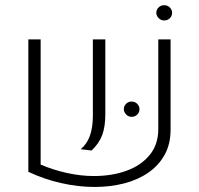

<svg xmlns="http://www.w3.org/2000/svg" viewBox="-20 -723 781 754"><path d="M139.6 -568.4V-76.7Q189.9 -55.2 243.9 -43.5Q297.9 -31.7 348.6 -31.7Q418.5 -31.7 475.6 -52Q532.7 -72.3 567.1 -113.5Q601.6 -154.8 601.6 -216.8V-568.4H649.9V-213.9Q649.9 -156.7 626.2 -114.5Q602.5 -72.3 561.3 -44.2Q520 -16.1 466.1 -2.4Q412.1 11.2 351.6 11.2Q287.6 11.2 220.5 -3.9Q153.3 -19 91.3 -48.3V-568.4ZM296.9 -137.2Q321.3 -157.2 333 -189.7Q344.7 -222.2 344.7 -269V-568.4H393.6V-274.4Q393.6 -225.1 381.3 -192.4Q369.1 -159.7 339.4 -131.8ZM496.6 -264.2Q483.9 -264.2 475.1 -273.7Q466.3 -283.2 466.3 -294.4Q466.3 -306.6 475.1 -315.4Q483.9 -324.2 497.1 -324.2Q509.8 -324.2 518.8 -315.4Q527.8 -306.6 527.8 -294.4Q527.8 -281.7 518.8 -272.9Q509.8 -264.2 496.6 -264.2ZM624.5 -642.6Q611.8 -642.6 602.8 -652.1Q593.8 -661.6 593.8 -672.4Q593.8 -685.1 602.8 -693.8Q611.8 -702.6 624.5 -702.6Q637.7 -702.6 646.7 -693.8Q655.8 -685.1 655.8 -672.4Q655.8 -659.7 646.7 -651.1Q637.7 -642.6 624.5 -642.6Z"/></svg>

Font: Heebo ExtraLight
Style: Regular
Weight: 250
Designer: Oded Ezer
Foundry: Ezer Type House
Version: Version 3.100